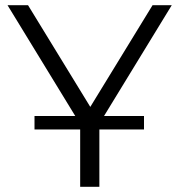

<svg xmlns="http://www.w3.org/2000/svg" viewBox="-20 -720 692 740"><path d="M289 0V-221H113V-273H270L9 -700H88L328 -308L568 -700H642L381 -273H535V-221H363V0Z"/></svg>

Font: Montserrat
Style: Regular
Weight: 400
Designer: Julieta Ulanovsky
Foundry: Julieta Ulanovsky
Version: Version 9.000; ttfautohint (v1.8.4.7-5d5b)